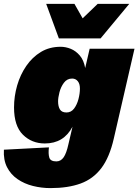

<svg xmlns="http://www.w3.org/2000/svg" viewBox="-51 -750 710 985"><path d="M208 215Q162 215 118 204Q74 193 39 169Q4 145 -15 107.5Q-34 70 -31 18L200 6Q196 39 202 58.5Q208 78 238 78Q261 78 275.5 57Q290 36 300 -10L321 -100Q276 -14 179 -14Q112 -14 66.5 -59Q21 -104 21 -199Q21 -256 37 -311.5Q53 -367 84 -412Q115 -457 159 -483.5Q203 -510 260 -510Q286 -510 312 -499.5Q338 -489 358.5 -465Q379 -441 386 -401L409 -500H639L533 -40Q511 57 469 112.5Q427 168 362.5 191.5Q298 215 208 215ZM290 -173Q314 -173 329 -193Q344 -213 351.5 -241.5Q359 -270 359 -296Q359 -320 348 -333.5Q337 -347 319 -347Q293 -347 277 -325.5Q261 -304 254 -276.5Q247 -249 247 -230Q247 -204 256.5 -188.5Q266 -173 290 -173ZM251 -553 186 -730H331L373 -656L450 -730H612L465 -553Z"/></svg>

Font: Work Sans Black
Style: Italic
Weight: 900
Italic angle: -13°
Designer: Wei Huang
Foundry: Wei Huang
Version: Version 2.009; ttfautohint (v1.8.3)